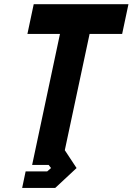

<svg xmlns="http://www.w3.org/2000/svg" viewBox="-20 -720 632 914"><path d="M85.5 174.5 102 96H204.5L223 80L211.5 65H133L265.5 -558.5H110.5L140.5 -700H591.5L561.5 -558.5H406.5L288.5 -5L344.5 80L243 174.5ZM145.5 134.5H228L287 80L251 26H211L350.5 -629.5H511H510.5H187H187.5H350.5L211 26H251L287 80L228 134.5H146Z"/></svg>

Font: Tourney Black
Style: Italic
Weight: 900
Italic angle: -12°
Version: Version 1.015